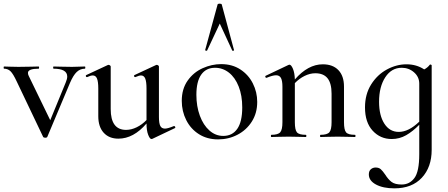

<svg xmlns="http://www.w3.org/2000/svg" viewBox="-27 -750 2450 1051"><path d="M438 -374Q412 -374 393 -356Q374 -338 356 -296L232 -1Q230 4 221 4Q212 4 209 -1L65 -303Q45 -346 30.5 -360Q16 -374 -5 -374Q-7 -374 -7 -380Q-7 -386 -5 -386Q14 -386 25 -385L74 -384L142 -385Q158 -386 185 -386Q187 -386 187 -380Q187 -374 185 -374Q126 -374 126 -351Q126 -343 130 -335L248 -92L333 -299Q341 -318 341 -331Q341 -374 266 -374Q264 -374 264 -380Q264 -386 266 -386Q293 -386 307 -385L367 -384L404 -385Q415 -386 438 -386Q440 -386 440 -380Q440 -374 438 -374Z M926 -60Q930 -60 932 -55.5Q934 -51 931 -49L807 10Q805 11 802 11Q793 11 784 -12.5Q775 -36 775 -74Q704 9 621 9Q570 9 540.5 -23.5Q511 -56 511 -114V-265Q511 -303 504 -320Q497 -337 481 -337Q469 -337 450 -328H448Q444 -328 443 -333Q442 -338 445 -339L563 -394L567 -395Q571 -395 575 -392Q579 -389 579 -386V-153Q579 -39 663 -39Q692 -39 721.5 -53.5Q751 -68 775 -93V-265Q775 -303 768 -320Q761 -337 745 -337Q734 -337 714 -328H712Q708 -328 707 -333Q706 -338 709 -339L827 -394L831 -395Q835 -395 839 -392Q843 -389 843 -386V-110Q843 -75 850.5 -60.5Q858 -46 876 -46Q891 -46 925 -60Z M968 -198Q968 -263 1000 -308.5Q1032 -354 1082 -376.5Q1132 -399 1184 -399Q1244 -399 1288.5 -370Q1333 -341 1357 -293.5Q1381 -246 1381 -192Q1381 -131 1351.5 -84.5Q1322 -38 1273 -12.5Q1224 13 1167 13Q1107 13 1062 -15.5Q1017 -44 992.5 -92.5Q968 -141 968 -198ZM1299 -162Q1299 -227 1279.5 -276.5Q1260 -326 1226 -352.5Q1192 -379 1150 -379Q1101 -379 1074.5 -341.5Q1048 -304 1048 -231Q1048 -168 1067 -116.5Q1086 -65 1119.5 -35.5Q1153 -6 1195 -6Q1245 -6 1272 -45Q1299 -84 1299 -162ZM1254 -475Q1254 -473 1249.5 -472Q1245 -471 1244 -474L1176 -621L1107 -474Q1106 -471 1100.5 -472.5Q1095 -474 1096 -476L1164 -725Q1165 -730 1175 -730Q1186 -730 1187 -725L1254 -476Z M1916 0Q1892 0 1877 -1L1822 -2L1766 -1Q1752 0 1727 0Q1725 0 1725 -6Q1725 -12 1727 -12Q1764 -12 1776 -26Q1788 -40 1788 -81V-237Q1788 -294 1766 -321.5Q1744 -349 1699 -349Q1670 -349 1640.5 -334.5Q1611 -320 1587 -295V-81Q1587 -39 1598.5 -25.5Q1610 -12 1647 -12Q1650 -12 1650 -6Q1650 0 1647 0Q1623 0 1608 -1L1553 -2L1497 -1Q1483 0 1458 0Q1456 0 1456 -6Q1456 -12 1458 -12Q1495 -12 1507 -26Q1519 -40 1519 -81V-275Q1519 -308 1511 -323Q1503 -338 1484 -338Q1466 -338 1432 -324H1430Q1427 -324 1425.5 -329Q1424 -334 1427 -335L1551 -394Q1555 -396 1557 -396Q1567 -396 1576.5 -373.5Q1586 -351 1587 -315Q1659 -398 1740 -398Q1795 -398 1825.5 -366Q1856 -334 1856 -276V-81Q1856 -39 1867.5 -25.5Q1879 -12 1916 -12Q1919 -12 1919 -6Q1919 0 1916 0Z M2329 -397Q2331 -397 2333.5 -395.5Q2336 -394 2336 -393V70Q2336 165 2282 223Q2228 281 2132 281Q2070 281 2031 260Q1992 239 1992 205Q1992 186 2003 176.5Q2014 167 2029 167Q2047 167 2057.5 176.5Q2068 186 2081 205Q2098 232 2116.5 246Q2135 260 2172 260Q2215 260 2241.5 224.5Q2268 189 2268 94V-67Q2233 -31 2196.5 -10Q2160 11 2117 11Q2055 11 2013 -34.5Q1971 -80 1971 -162Q1971 -234 2004.5 -287.5Q2038 -341 2090.5 -369.5Q2143 -398 2198 -398Q2253 -398 2295 -370Q2313 -379 2326 -396Q2327 -397 2329 -397ZM2268 -84V-292Q2268 -329 2239.5 -354Q2211 -379 2172 -379Q2116 -379 2082 -327Q2048 -275 2048 -193Q2048 -118 2077 -73Q2106 -28 2156 -28Q2210 -28 2268 -84Z"/></svg>

Font: Cormorant Infant Medium
Style: Regular
Weight: 500
Designer: Christian Thalmann (Catharsis Fonts)
Version: Version 3.000